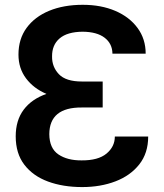

<svg xmlns="http://www.w3.org/2000/svg" viewBox="-20 -757 672 787"><path d="M400.9 -390.6V-316.4H315.4Q182.6 -317.4 182.1 -207Q182.6 -148.9 219.5 -124Q256.3 -99.1 314.5 -99.6Q382.3 -99.1 416.5 -127.4Q450.7 -155.8 450.7 -197.3H587.4Q587.4 -129.4 551 -83.3Q514.6 -37.1 453.4 -13.7Q392.1 9.8 316.9 9.8Q238.3 9.8 176.8 -12.9Q115.2 -35.6 79.8 -81.8Q44.4 -127.9 44.4 -198.2Q44.4 -263.7 77.1 -307.4Q109.9 -351.1 170.4 -372.1Q117.7 -394.5 86.7 -435.8Q55.7 -477.1 55.7 -533.2Q55.7 -597.2 89.1 -642.8Q122.6 -688.5 181.9 -712.9Q241.2 -737.3 319.3 -737.3Q394.5 -737.3 452.6 -712.4Q510.7 -687.5 543.9 -642.3Q577.1 -597.2 577.1 -537.1H440.9Q440.4 -578.1 408.9 -602.3Q377.4 -626.5 318.8 -627Q255.9 -626.5 224.4 -599.6Q192.9 -572.8 193.4 -525.4Q192.9 -482.9 221.4 -452.9Q250 -422.9 315.4 -422.9H400.9Z"/></svg>

Font: Inter Display Semi Bold
Style: Regular
Weight: 600
Designer: Rasmus Andersson
Foundry: rsms
Version: Version 4.000;git-37864ae